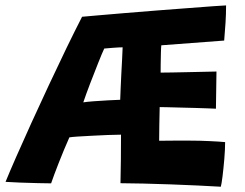

<svg xmlns="http://www.w3.org/2000/svg" viewBox="-24 -670 906 710"><path d="M792.5 20.5Q756.5 18.5 707.8 16Q659 13.5 606.5 11.8Q554 10 505.5 8.8Q457 7.5 421.5 7.5Q422.5 -34.5 423 -80Q423.5 -125.5 423.5 -172Q404 -172 374.8 -170.8Q345.5 -169.5 315.5 -168Q285.5 -166.5 262.8 -165Q240 -163.5 232.5 -162Q211.5 -114.5 193 -67.2Q174.5 -20 165 8Q149 8 116.5 7.2Q84 6.5 50.2 5.2Q16.5 4 -3.5 2.5Q10.5 -32 35.5 -89Q60.5 -146 91.8 -214.8Q123 -283.5 156.8 -355.5Q190.5 -427.5 222.2 -493Q254 -558.5 279.5 -608Q294 -609.5 336 -613Q378 -616.5 435.8 -621.5Q493.5 -626.5 555.8 -631.2Q618 -636 673.8 -640.2Q729.5 -644.5 767 -647.2Q804.5 -650 812 -650Q812 -617.5 810 -586Q808 -554.5 805 -520L572.5 -502.5Q571.5 -494 571 -473Q570.5 -452 570.2 -431.2Q570 -410.5 570 -401.5Q584.5 -401.5 612 -402Q639.5 -402.5 671.2 -403.2Q703 -404 731.2 -404.5Q759.5 -405 776.5 -405.5L774.5 -268Q768 -268.5 747 -269.2Q726 -270 698.5 -270.8Q671 -271.5 643.5 -272.2Q616 -273 594.8 -273.5Q573.5 -274 566.5 -274Q566 -247 565.2 -211Q564.5 -175 564.5 -149.5Q591 -150 620.2 -150Q649.5 -150 677 -150Q714.5 -150 751 -148.2Q787.5 -146.5 808.5 -144.5Q808.5 -118 805.5 -82.2Q802.5 -46.5 798.8 -17Q795 12.5 792.5 20.5ZM284 -291.5Q295.5 -293.5 321.8 -295.5Q348 -297.5 376 -299Q404 -300.5 420.5 -301Q421 -314.5 422 -339.8Q423 -365 424.5 -394.2Q426 -423.5 427.5 -450.5Q429 -477.5 429.5 -495Q417 -495 393.5 -493.2Q370 -491.5 361.5 -490.5Q353 -472.5 338.8 -436.5Q324.5 -400.5 309.2 -360.8Q294 -321 284 -291.5Z"/></svg>

Font: Grandstander
Style: Bold
Weight: 700
Designer: Tyler Finck
Foundry: Etcetera Type Co
Version: Version 1.200; ttfautohint (v1.8.3)